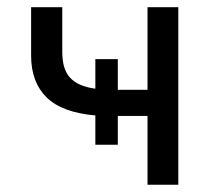

<svg xmlns="http://www.w3.org/2000/svg" viewBox="-20 -510 590 530"><path d="M243.2 -110.4H305.2V-189.9H387.2V0H472.2V-490.2H387.2V-262.2H305.2V-346.7H243.2V-265.1C226.9 -267.4 213 -271.1 201.4 -276.1C189.9 -281.2 180.4 -287.8 173.1 -295.9C165.8 -304 160.4 -314 157 -325.7C153.6 -337.4 151.9 -351.2 151.9 -367.2V-490.2H65.9V-356C65.9 -307.5 80.2 -269.2 108.6 -241.2C137.1 -213.2 182 -196.6 243.2 -191.4Z"/></svg>

Font: CodeNewRoman Nerd Font Mono
Style: Regular
Weight: 400
Monospace: yes
Designer: Sam Radian
Foundry: Code New Roman
Version: Version 2.00 November 29, 2014;Nerd Fonts 3.2.1